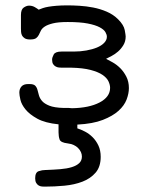

<svg xmlns="http://www.w3.org/2000/svg" viewBox="-20 -459 565 715"><path d="M52 -114Q52 -128 60 -137Q68 -146 85 -146H90Q105 -146 111 -140Q117 -134 119.5 -124.5Q122 -115 125 -104Q128 -93 136.5 -83Q145 -73 163.5 -65.5Q182 -58 217 -57H236L248 -56Q312 -57 351 -77.5Q390 -98 390 -132Q390 -143 384 -156Q378 -169 362 -180Q346 -191 317.5 -198.5Q289 -206 245 -207H210Q206 -207 200 -207.5Q194 -208 188 -211Q182 -214 178 -220Q174 -226 174 -237Q174 -245 180 -256Q186 -267 209 -267H255Q279 -267 301.5 -271Q324 -275 341 -282Q358 -289 368 -299.5Q378 -310 378 -322Q378 -330 372.5 -339.5Q367 -349 351 -357.5Q335 -366 306.5 -371.5Q278 -377 232 -377Q197 -377 177 -372Q157 -367 146.5 -360Q136 -353 132 -344.5Q128 -336 124.5 -329Q121 -322 114.5 -317Q108 -312 92 -312Q79 -312 72 -316.5Q65 -321 62 -327Q59 -333 58.5 -340Q58 -347 58 -353V-403Q58 -424 68.5 -431Q79 -438 88 -438Q100 -438 109.5 -432.5Q119 -427 124 -423Q131 -426 140 -429Q149 -432 161 -434Q173 -436 190.5 -437.5Q208 -439 232 -439Q251 -439 276 -437.5Q301 -436 327 -431Q353 -426 377.5 -415.5Q402 -405 420 -387Q441 -366 444.5 -347Q448 -328 448 -323Q448 -305 439.5 -291Q431 -277 419.5 -267Q408 -257 395.5 -250.5Q383 -244 375 -240Q385 -235 400 -226.5Q415 -218 428 -205Q441 -192 450.5 -173.5Q460 -155 460 -131Q460 -111 451.5 -88.5Q443 -66 421.5 -46.5Q400 -27 363 -12.5Q326 2 268 5V19Q281 23 296.5 31Q312 39 325 52Q338 65 346.5 83Q355 101 355 125Q355 162 336 184Q317 206 287 217.5Q257 229 220 232.5Q183 236 147 236H146Q142 236 136 235.5Q130 235 124.5 232Q119 229 115 222.5Q111 216 111 205Q111 183 124 178.5Q137 174 150 174H152Q180 173 204.5 171Q229 169 247 163.5Q265 158 275 148.5Q285 139 285 124Q285 107 271 92.5Q257 78 232 75Q206 72 202 60.5Q198 49 198 34V4Q148 -1 119 -17Q90 -33 75 -51.5Q60 -70 56 -87.5Q52 -105 52 -114Z"/></svg>

Font: CMU Typewriter Custom
Style: Regular
Weight: 500
Monospace: yes
Version: Version 0.7.0